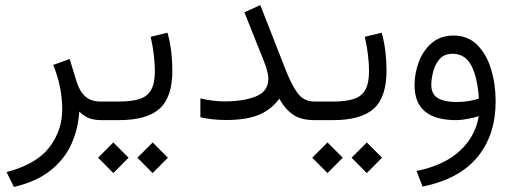

<svg xmlns="http://www.w3.org/2000/svg" viewBox="-20 -473 2027 756"><path d="M292 -33.7Q288.1 34.2 261.2 94Q234.4 153.8 179.2 198Q124 242.2 34.7 263.2L5.9 204.6Q123 173.8 174.1 107.4Q225.1 41 225.1 -42.5Q225.1 -83.5 216.6 -127.7Q208 -171.9 189.5 -217.3L254.4 -240.7L282.2 -149.4Q295.4 -109.9 317.6 -91.6Q339.8 -73.2 376.5 -73.2H395.5V0H381.3Q344.7 0 324.7 -10.3Q304.7 -20.5 292 -33.7Z M639.6 -344.2Q649.9 -307.6 654.3 -268.6Q658.7 -229.5 658.7 -195.8Q658.7 -90.3 608.4 -45.2Q558.1 0 448.7 0H376V-73.2H448.7Q497.6 -73.2 528.8 -83Q560.1 -92.8 575 -118.9Q589.8 -145 589.8 -194.3Q589.8 -222.2 585.4 -258.3Q581.1 -294.4 573.2 -328.1ZM521 147.9 581.1 87.9 641.1 147.9 581.1 208.5ZM366.2 147.9 426.3 87.9 486.3 147.9 426.3 208.5Z M769 -85.4Q820.8 -73.7 863.8 -73.7Q938.5 -73.7 987.5 -93.3Q1036.6 -112.8 1036.6 -163.6Q1036.6 -178.7 1030.5 -199Q1024.4 -219.2 1018.6 -233.4L942.4 -424.3L1004.9 -453.1L1103.5 -201.2Q1127 -140.6 1151.4 -106.9Q1175.8 -73.2 1218.3 -73.2H1238.8V0H1218.3Q1166 0 1134.8 -21Q1103.5 -42 1079.6 -84.5Q1050.3 -43 1001.2 -21.7Q952.1 -0.5 871.1 -0.5Q840.3 -0.5 815.7 -3.4Q791 -6.3 769 -11.2Z M1482.9 -344.2Q1493.2 -307.6 1497.6 -268.6Q1502 -229.5 1502 -195.8Q1502 -90.3 1451.7 -45.2Q1401.4 0 1292 0H1219.2V-73.2H1292Q1340.8 -73.2 1372.1 -83Q1403.3 -92.8 1418.2 -118.9Q1433.1 -145 1433.1 -194.3Q1433.1 -222.2 1428.7 -258.3Q1424.3 -294.4 1416.5 -328.1ZM1364.3 147.9 1424.3 87.9 1484.4 147.9 1424.3 208.5ZM1209.5 147.9 1269.5 87.9 1329.6 147.9 1269.5 208.5Z M1865.2 -15.6Q1847.2 -9.8 1821.5 -4.9Q1795.9 0 1775.9 0Q1612.3 0 1612.3 -137.2Q1612.3 -184.6 1629.2 -229.5Q1646 -274.4 1680.2 -303.7Q1714.4 -333 1766.1 -333Q1822.3 -333 1858.9 -296.4Q1895.5 -259.8 1913.6 -200.7Q1931.6 -141.6 1931.6 -73.7Q1931.6 58.6 1859.9 145.5Q1788.1 232.4 1644 261.7L1620.1 200.2Q1730 177.7 1791 120.6Q1852.1 63.5 1865.2 -15.6ZM1865.7 -84.5Q1860.4 -167 1836.2 -214.1Q1812 -261.2 1762.2 -261.2Q1728.5 -261.2 1710.2 -239.5Q1691.9 -217.8 1685.1 -189Q1678.2 -160.2 1678.2 -139.6Q1678.2 -101.6 1704.3 -86.4Q1730.5 -71.3 1778.3 -71.3Q1821.8 -71.3 1865.7 -84.5Z"/></svg>

Font: Vazir Light UI
Style: Light-UI
Weight: 300
Designer: Saber Rastikerdar
Foundry: Saber Rastikerdar
Version: Version 30.0.0